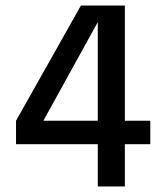

<svg xmlns="http://www.w3.org/2000/svg" viewBox="-20 -675 586 695"><path d="M137 -238H334V-595ZM432 0H334V-153H38V-238L273 -655H432V-238H524V-153H432Z"/></svg>

Font: Hind Vadodara Medium
Style: Regular
Weight: 500
Designer: Hitesh Malaviya
Foundry: Indian Type Foundry
Version: Version 1.001;PS 1.0;hotconv 1.0.86;makeotf.lib2.5.63406; tt